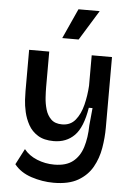

<svg xmlns="http://www.w3.org/2000/svg" viewBox="-61 -805 716 1027"><g transform="rotate(5 296.5 -291.0)"><path d="M266 177Q205 177 146 157.5Q87 138 54 96L98 11Q124 44 168 62Q212 80 261 80Q324 80 360.5 51.5Q397 23 413 -28Q429 -79 430 -146L439 -239H419Q402 -133 358.5 -89Q315 -45 247 -45Q195 -45 162 -65.5Q129 -86 111 -118.5Q93 -151 85 -186.5Q77 -222 75.5 -252Q74 -282 74 -298V-520H182V-329Q182 -306 184 -273.5Q186 -241 195 -210Q204 -179 225 -158.5Q246 -138 284 -138Q329 -138 355.5 -170.5Q382 -203 394.5 -253.5Q407 -304 410 -357V-520H519V-141Q519 -87 509.5 -31Q500 25 473.5 72Q447 119 397 148Q347 177 266 177ZM333 -598H245L318 -759H432Z"/></g></svg>

Font: Bricolage Grotesque 10pt Medium
Style: Regular
Weight: 500
Designer: Mathieu Triay
Foundry: Atelier Triay
Version: Version 1.000; ttfautohint (v1.8.4.7-5d5b);gftools[0.9.32]